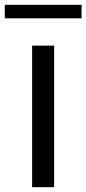

<svg xmlns="http://www.w3.org/2000/svg" viewBox="-20 -755 360 800"><path d="M113.8 -564.9H205.6V24.9H113.8ZM0 -734.9H319.8V-678.7H0Z"/></svg>

Font: FORM UDPGothic
Style: Regular
Weight: 400
Foundry: Pronama LLC
Version: Version 1.05101